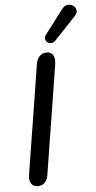

<svg xmlns="http://www.w3.org/2000/svg" viewBox="-61 -949 496 993"><g transform="rotate(-5 187.0 -452.5)"><path d="M54.1 -54.5 144.5 -622Q149 -647.5 162.9 -662.4Q176.9 -677.3 200 -677.3Q223.2 -677.3 233.2 -659.3Q243.2 -641.3 238.7 -613L148.4 -46.1Q144.5 -20.7 130.8 -6.7Q117.2 7.3 94.7 7.3Q70.9 7.3 60.2 -9.8Q49.6 -26.8 54.1 -54.5ZM204.2 -768.8 299.2 -893.7Q316.1 -916.1 339 -913Q361.9 -909.8 370.7 -890.5Q379.4 -871.2 361.3 -852.3L250.2 -734.9Q236.9 -721.2 221.4 -724.1Q205.8 -727 199.8 -740.8Q193.8 -754.5 204.2 -768.8Z"/></g></svg>

Font: SN Pro Thin
Style: Italic
Weight: 200
Italic angle: -9°
Designer: Tobias Whetton
Foundry: Supernotes
Version: Version 1.003;Glyphs 3.3 (3324)